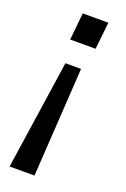

<svg xmlns="http://www.w3.org/2000/svg" viewBox="-130 -495 486 739"><g transform="rotate(20 113.0 -125.0)"><path d="M12 200 78 -247H142L114 200ZM168 -339H64L75 -450H180Z"/></g></svg>

Font: Zilla Slab Medium
Style: Regular
Weight: 500
Designer: Typotheque.com
Foundry: Typotheque type foundry
Version: Version 1.1; 2017